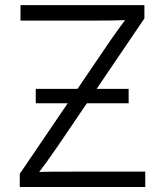

<svg xmlns="http://www.w3.org/2000/svg" viewBox="-20 -748 659 768"><path d="M59.1 0V-52.7L408.2 -566.4Q429.2 -597.7 452.1 -629.2Q475.1 -660.6 498 -691.4L506.3 -668Q463.4 -666.5 420.9 -666Q378.4 -665.5 335.4 -665.5H62V-727.5H557.6V-674.3L211.9 -164.6Q189.9 -132.3 166.5 -100.1Q143.1 -67.9 119.1 -36.1L110.8 -59.1Q152.8 -61 194.8 -61.3Q236.8 -61.5 278.8 -61.5H561V0ZM123 -335V-392.6H494.6V-335Z"/></svg>

Font: Inter 18pt Light
Style: Regular
Weight: 300
Designer: Rasmus Andersson
Foundry: rsms
Version: Version 4.001;git-66647c0bb